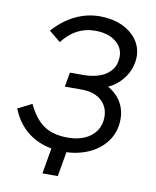

<svg xmlns="http://www.w3.org/2000/svg" viewBox="-92 -778 797 984"><g transform="rotate(10 306.5 -286.0)"><path d="M12 -169 85 -206Q120 -132 168 -99.5Q216 -67 293 -67Q343 -67 381 -84Q419 -101 439.5 -132Q460 -163 460 -204Q460 -238 443.5 -265Q427 -292 396 -307Q365 -322 323 -322H233L246 -397H315Q364 -397 402 -411Q440 -425 461.5 -453Q483 -481 483 -522Q483 -570 443 -600.5Q403 -631 336 -631Q286 -631 243.5 -608.5Q201 -586 168 -542L108 -591Q158 -648 219.5 -678Q281 -708 349 -708Q413 -708 463 -685.5Q513 -663 541 -624Q569 -585 569 -536Q569 -502 554.5 -466Q540 -430 508 -398.5Q476 -367 427 -350L430 -371Q485 -346 514 -304Q543 -262 543 -207Q543 -142 508 -93Q473 -44 414 -18Q355 8 284 8Q190 8 119 -36Q48 -80 12 -169ZM226 -31H306L277 136H197Z"/></g></svg>

Font: Fixel Italic Variable Display Thin
Style: Italic
Weight: 100
Italic angle: -10°
Designer: AlfaBravo + MacPaw
Foundry: Kyrylo Tkachov, Marchela Mozhyna, Serhii Makarenko, Maria Weinstein, Zakhar Kryvoshyya
Version: Version 1.210;Glyphs 3.2 (3217)